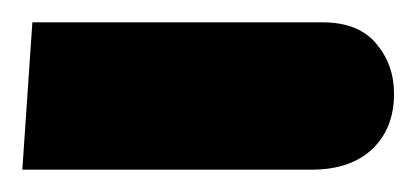

<svg xmlns="http://www.w3.org/2000/svg" viewBox="-20 -147 373 172"><path d="M0 5 9 -127H269Q301 -127 317 -108Q333 -89 333 -63Q333 -32 313.5 -13.5Q294 5 259 5Z"/></svg>

Font: Noto Sans Arabic Cond
Style: Bold
Weight: 700
Width: 3
Designer: Monotype Design Team, Nadine Chahine, Nizar Qandah and Khaled Hosny
Foundry: Monotype Imaging Inc.
Version: Version 2.012; ttfautohint (v1.8.4.7-5d5b)